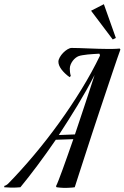

<svg xmlns="http://www.w3.org/2000/svg" viewBox="-174 -907 603 930"><path d="M409.2 -667Q404.3 -654.3 394.3 -625Q384.3 -595.7 370.6 -555.2Q356.9 -514.6 340.6 -465.6Q324.2 -416.5 306.6 -364Q289.1 -311.5 271.7 -258.5Q254.4 -205.6 238.8 -157.2Q223.1 -108.9 210 -68.4Q196.8 -27.8 188 0Q175.3 2 161.1 2.4Q148.9 3.4 133.1 2.9Q117.2 2.4 100.1 0L97.2 -4.9Q101.6 -13.2 109.9 -34.4Q118.2 -55.7 129.2 -85.9Q140.1 -116.2 153.6 -154.1Q167 -191.9 181.2 -232.9L96.2 -230Q50.3 -163.1 6.8 -105Q-36.6 -46.9 -75.2 0Q-85 1 -97.2 1.5Q-107.4 2 -121.8 1.7Q-136.2 1.5 -153.8 0L-152.8 -6.8Q-150.4 -6.8 -144.8 -9.8Q-139.2 -12.7 -133.8 -18.1Q-71.8 -81.5 -8.8 -156.5Q54.2 -231.4 112.3 -312Q170.4 -392.6 221.2 -475.3Q272 -558.1 310.1 -637.2Q310.1 -644 307.1 -647Q293.9 -646 279.3 -645.3Q264.6 -644.5 251 -643.1Q237.3 -641.6 225.3 -639.6Q213.4 -637.7 206.1 -634.8Q199.7 -632.3 192.4 -626.7Q185.1 -621.1 178.7 -612.8Q172.4 -604.5 168.2 -594.5Q164.1 -584.5 164.1 -574.2Q164.1 -567.9 165 -558.3Q166 -548.8 168.9 -539.1L163.1 -533.2Q138.2 -551.3 123.5 -571Q108.9 -590.8 108.9 -607.9Q108.9 -617.7 115.5 -629.4Q122.1 -641.1 131.8 -651.1Q141.6 -661.1 152.8 -668Q164.1 -674.8 172.9 -674.8Q188 -674.8 209.7 -674.1Q231.4 -673.3 255.6 -672.4Q279.8 -671.4 304.2 -670.7Q328.6 -669.9 349.1 -669.9Q357.9 -669.9 364.7 -669.9Q371.6 -669.9 377.7 -670.2Q383.8 -670.4 390.4 -670.7Q397 -670.9 405.8 -671.9ZM189 -255.9Q201.7 -293.9 214.8 -333Q228 -372.1 240.2 -409.4Q252.4 -446.8 263.7 -481Q274.9 -515.1 284.2 -543.9Q245.6 -469.2 201.2 -396Q156.7 -322.8 110.8 -252.9ZM329.1 -886.7 387.2 -723.1 372.1 -715.8 267.1 -855Z"/></svg>

Font: Romanesco
Style: Regular
Weight: 400
Designer: Astigmatic (AOETI)
Foundry: Astigmatic (AOETI)
Version: Version 1.000